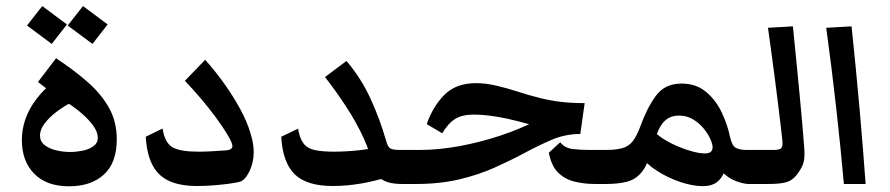

<svg xmlns="http://www.w3.org/2000/svg" viewBox="-20 -620 2999 647"><path d="M212.4 7.8Q136.7 7.8 95.2 -34.7Q53.7 -77.1 53.7 -147.5Q53.7 -182.1 64 -213.6Q74.2 -245.1 93.8 -273.9Q113.3 -302.7 141.6 -328.6L220.2 -274.4Q194.8 -261.7 170.7 -243.4Q146.5 -225.1 130.6 -204.3Q114.7 -183.6 114.7 -163.6Q114.7 -143.6 130.1 -131.3Q145.5 -119.1 168.9 -113.5Q192.4 -107.9 216.3 -107.9Q236.3 -107.9 257.8 -112.1Q279.3 -116.2 294.4 -127Q309.6 -137.7 309.6 -156.2Q309.6 -174.8 294.2 -196.3Q278.8 -217.8 254.6 -238.5Q230.5 -259.3 205.1 -274.9L141.6 -317.9L107.9 -343.8L168.9 -423.8Q232.4 -381.8 278.1 -341.1Q323.7 -300.3 348.6 -254.4Q373.5 -208.5 373.5 -149.9Q373.5 -71.8 330.3 -32Q287.1 7.8 212.4 7.8ZM291.6 -472 208.2 -534 259.7 -599.6 342.7 -537.6ZM154.4 -472 71 -534 122.5 -599.6 205.5 -537.6Z M644.5 6.8Q586.4 6.8 549.3 -10.5Q512.2 -27.8 493.4 -64.5Q474.6 -101.1 471.2 -159.2L527.8 -187Q535.6 -137.7 562 -123.3Q588.4 -108.9 648.4 -108.9Q668 -108.9 691.4 -110.1Q714.8 -111.3 742.2 -113.3Q753.4 -114.3 758.3 -118.2Q763.2 -122.1 763.2 -127.4Q763.2 -133.3 758.8 -143.1Q754.4 -152.8 747.6 -164.1Q731 -192.4 706.8 -225.1Q682.6 -257.8 655.5 -289.6Q628.4 -321.3 603 -347.7L671.4 -418.5Q703.1 -383.3 733.4 -341.3Q763.7 -299.3 787.8 -255.6Q812 -211.9 824.2 -170.9Q835 -135.7 835 -107.9Q835 -71.8 819.8 -41.5Q813 -27.3 804.2 -18.1Q795.4 -8.8 785.6 -6.8Q771 -3.4 746.6 -0.2Q722.2 2.9 694.8 4.9Q667.5 6.8 644.5 6.8Z M1368.7 -114.7V0H1335.9Q1306.6 0 1287.4 -5.9Q1268.1 -11.7 1251.5 -26.4L1293 -25.4Q1245.1 -9.8 1196.5 -1.5Q1147.9 6.8 1101.1 6.8Q1013.7 6.8 973.1 -32.7Q932.6 -72.3 927.7 -159.2L984.4 -186.5Q990.2 -152.8 1003.2 -136.2Q1016.1 -119.6 1040.8 -114.3Q1065.4 -108.9 1106.4 -108.9Q1145.5 -108.9 1193.1 -114Q1240.7 -119.1 1270 -131.3L1238.3 -51.8Q1229.5 -102.1 1205.3 -154.8Q1181.2 -207.5 1147.2 -259.5Q1113.3 -311.5 1075.2 -360.4L1147.5 -414.6Q1195.8 -358.4 1228.3 -288.1Q1260.7 -217.8 1281.7 -143.6Q1287.1 -124 1296.1 -119.4Q1305.2 -114.7 1329.6 -114.7ZM1368.7 0V-114.7Q1388.2 -114.7 1396.7 -101.8Q1405.3 -88.9 1405.3 -56.2Q1405.3 -26.4 1396 -13.2Q1386.7 0 1368.7 0Z M1368.7 0V-114.7H1394.5Q1458.5 -114.7 1528.6 -127.7Q1598.6 -140.6 1666.3 -163.1Q1733.9 -185.5 1791 -215.3L1808.1 -188Q1786.1 -194.8 1765.6 -200.7Q1745.1 -206.5 1725.8 -211.4Q1706.5 -216.3 1689 -220.2Q1655.8 -227.1 1627.9 -230.5Q1600.1 -233.9 1577.6 -233.9Q1537.6 -233.9 1514.2 -219.5Q1490.7 -205.1 1470.2 -170.9L1418 -201.7Q1438 -260.3 1477.1 -300Q1516.1 -339.8 1584.5 -339.8Q1617.2 -339.8 1653.1 -331.3Q1689 -322.8 1722.2 -312Q1764.6 -298.3 1800 -289.6Q1835.4 -280.8 1871.1 -276.6Q1906.7 -272.5 1950.2 -272.5L1935.5 -168.5Q1884.8 -168.5 1839.1 -148.9Q1793.5 -129.4 1745.6 -103.5Q1700.2 -79.1 1646.7 -55.2Q1593.3 -31.2 1527.8 -15.6Q1462.4 0 1379.9 0ZM1986.3 0Q1946.8 0 1914.1 -8.5Q1881.3 -17.1 1859.4 -39.8Q1837.4 -62.5 1829.6 -105.5L1867.7 -140.6Q1883.3 -121.1 1909.2 -117.9Q1935.1 -114.7 1968.3 -114.7H2003.4V0ZM2003.4 0V-114.7Q2022.9 -114.7 2031.5 -101.8Q2040 -88.9 2040 -56.2Q2040 -26.4 2030.8 -13.2Q2021.5 0 2003.4 0ZM1368.7 0Q1350.6 0 1341.3 -13.2Q1332 -26.4 1332 -56.2Q1332 -88.9 1340.6 -101.8Q1349.1 -114.7 1368.7 -114.7Z M2348.6 7.3Q2314.5 7.3 2272.2 -6.8Q2230 -21 2193.4 -44.7Q2156.7 -68.4 2138.7 -95.7L2175.8 -116.7Q2162.6 -64.5 2142.3 -39.8Q2122.1 -15.1 2092.5 -7.6Q2063 0 2021.5 0H2003.4V-114.7H2021.5Q2056.2 -114.7 2077.4 -120.8Q2098.6 -127 2111.8 -143.6Q2125 -160.2 2136.7 -191.4Q2159.7 -255.4 2189.9 -296.9Q2220.2 -338.4 2276.4 -338.4Q2326.2 -338.4 2359.6 -310.1Q2393.1 -281.7 2412.4 -240.5Q2431.6 -199.2 2439.5 -161.1Q2445.8 -130.4 2458.3 -122.6Q2470.7 -114.7 2497.1 -114.7H2517.1V0H2503.9Q2486.3 0 2461.2 -9.3Q2436 -18.6 2414.6 -39.3Q2393.1 -60.1 2386.2 -95.2H2434.6Q2429.7 -62.5 2420.4 -39.8Q2411.1 -17.1 2394 -4.9Q2377 7.3 2348.6 7.3ZM2354.5 -103Q2369.6 -103 2375.5 -108.6Q2381.3 -114.3 2381.3 -123.5Q2381.3 -128.4 2379.9 -133.8Q2378.4 -139.2 2376.5 -145Q2368.7 -165 2353 -184.8Q2337.4 -204.6 2315.9 -217.5Q2294.4 -230.5 2268.6 -230.5Q2243.7 -230.5 2228 -219.2Q2212.4 -208 2202.6 -189Q2192.9 -169.9 2186.5 -147.5L2183.1 -178.7Q2195.8 -164.1 2218 -150.4Q2240.2 -136.7 2265.9 -126Q2291.5 -115.2 2315.2 -109.1Q2338.9 -103 2354.5 -103ZM2003.4 0Q1985.4 0 1976.1 -13.2Q1966.8 -26.4 1966.8 -56.2Q1966.8 -88.9 1975.3 -101.8Q1983.9 -114.7 2003.4 -114.7ZM2517.1 0V-114.7Q2536.6 -114.7 2545.2 -101.8Q2553.7 -88.9 2553.7 -56.2Q2553.7 -26.4 2544.4 -13.2Q2535.2 0 2517.1 0Z M2517.1 0V-114.7H2586.9Q2606.9 -114.7 2612.5 -120.8Q2618.2 -127 2616.7 -143.6Q2615.7 -155.3 2611.6 -189.9Q2607.4 -224.6 2601.6 -271.7Q2595.7 -318.8 2589.4 -368.4Q2583 -418 2577.1 -460Q2571.3 -502 2567.9 -526.4L2651.9 -531.2Q2657.2 -478.5 2663.1 -418.7Q2668.9 -358.9 2674.6 -300.5Q2680.2 -242.2 2684.3 -194.1Q2688.5 -146 2690.4 -117.2Q2692.4 -87.4 2687 -69.8Q2681.6 -52.2 2663.6 -29.3Q2649.4 -11.2 2628.4 -5.6Q2607.4 0 2567.4 0ZM2517.1 0Q2499 0 2489.7 -13.2Q2480.5 -26.4 2480.5 -56.2Q2480.5 -88.9 2489 -101.8Q2497.6 -114.7 2517.1 -114.7Z M2823.7 0Q2813 -120.6 2798.3 -252.2Q2783.7 -383.8 2764.2 -526.4L2849.6 -531.2Q2864.7 -386.7 2876.5 -254.2Q2888.2 -121.6 2897 0Z"/></svg>

Font: Markazi Text
Style: Regular
Weight: 400
Designer: Borna Izadpanah (Arabic designer), Fiona Ross (Arabic design director) and Florian Runge (Latin designer)
Foundry: Borna Izadpanah and Florian Runge
Version: Version 1.000